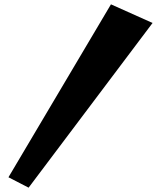

<svg xmlns="http://www.w3.org/2000/svg" viewBox="-20 -841 742 886"><path d="M492 -821 19 -23 112 25 684 -735Z"/></svg>

Font: Peralta
Style: Regular
Weight: 400
Designer: Astigmatic (AOETI)
Foundry: Astigmatic (AOETI)
Version: Version 1.000